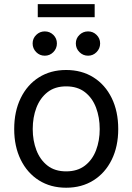

<svg xmlns="http://www.w3.org/2000/svg" viewBox="-20 -879 628 911"><path d="M293.9 11.7Q220.2 11.7 164.8 -23.2Q109.4 -58.1 78.4 -121.1Q47.4 -184.1 47.4 -266.6Q47.4 -350.6 78.4 -413.8Q109.4 -477.1 164.8 -512Q220.2 -546.9 293.9 -546.9Q367.7 -546.9 423.3 -512Q479 -477.1 510 -413.8Q541 -350.6 541 -266.6Q541 -184.1 510 -121.1Q479 -58.1 423.3 -23.2Q367.7 11.7 293.9 11.7ZM293.9 -65.9Q347.7 -65.9 383.1 -93.3Q418.5 -120.6 435.8 -166.3Q453.1 -211.9 453.1 -266.6Q453.1 -321.8 435.8 -367.9Q418.5 -414.1 383.1 -441.7Q347.7 -469.2 293.9 -469.2Q240.7 -469.2 205.6 -441.7Q170.4 -414.1 152.8 -368.2Q135.3 -322.3 135.3 -266.6Q135.3 -211.9 152.8 -166.3Q170.4 -120.6 205.3 -93.3Q240.2 -65.9 293.9 -65.9ZM397.9 -614.7Q374 -614.7 356.9 -631.8Q339.8 -648.9 339.8 -672.9Q339.8 -696.8 356.9 -713.4Q374 -730 397.9 -730Q421.4 -730 438.2 -713.4Q455.1 -696.8 455.1 -672.9Q455.1 -648.9 438.2 -631.8Q421.4 -614.7 397.9 -614.7ZM192.4 -614.7Q168.5 -614.7 151.6 -631.8Q134.8 -648.9 134.8 -672.9Q134.8 -696.8 151.9 -713.4Q168.9 -730 192.4 -730Q216.3 -730 233.2 -713.4Q250 -696.8 250 -672.9Q250 -648.9 233.2 -631.8Q216.3 -614.7 192.4 -614.7ZM429.2 -859.4V-797.4H159.2V-859.4Z"/></svg>

Font: Inter 18pt
Style: Regular
Weight: 400
Designer: Rasmus Andersson
Foundry: rsms
Version: Version 4.001;git-66647c0bb